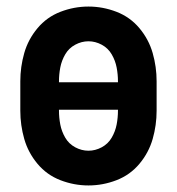

<svg xmlns="http://www.w3.org/2000/svg" viewBox="-20 -558 540 586"><path d="M250 8Q206 8 164.5 -8Q123 -24 94.5 -58Q66 -92 54 -134Q42 -176 42 -220V-310Q42 -354 54 -396Q66 -438 94.5 -472Q123 -506 164.5 -522Q206 -538 250 -538Q294 -538 335.5 -522Q377 -506 405.5 -472Q434 -438 446 -396Q458 -354 458 -310V-220Q458 -176 446 -134Q434 -92 405.5 -58Q377 -24 335.5 -8Q294 8 250 8ZM250 -98Q271 -98 290.5 -108.5Q310 -119 321 -138Q332 -157 336 -178Q340 -199 340 -220V-223H160V-220Q160 -199 164 -178Q168 -157 179 -138Q190 -119 209.5 -108.5Q229 -98 250 -98ZM160 -307H340V-310Q340 -331 336 -352Q332 -373 321 -392Q310 -411 290.5 -421.5Q271 -432 250 -432Q229 -432 209.5 -421.5Q190 -411 179 -392Q168 -373 164 -352Q160 -331 160 -310Z"/></svg>

Font: Iosevka SS01
Style: Bold
Weight: 700
Monospace: yes
Designer: Belleve Invis
Foundry: Belleve Invis
Version: 2.3.3; ttfautohint (v1.8.3)